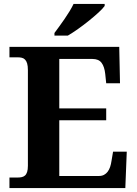

<svg xmlns="http://www.w3.org/2000/svg" viewBox="-20 -951 693 971"><path d="M279.8 -61H480Q495.1 -61 505.9 -66.7Q516.6 -72.3 524.4 -82.5Q532.2 -92.8 536.9 -106.7Q541.5 -120.6 543.9 -137.2L551.8 -184.1H621.1L613.8 0H27.8V-53.2H69.8Q80.6 -53.2 89.8 -55.2Q99.1 -57.1 106.2 -63.2Q113.3 -69.3 117.2 -81.3Q121.1 -93.3 121.1 -112.8V-596.2Q121.1 -617.7 117.2 -630.4Q113.3 -643.1 106.4 -649.9Q99.6 -656.7 90.3 -658.9Q81.1 -661.1 69.8 -661.1H27.8V-713.9H583L586.9 -529.8H517.1L512.2 -577.1Q508.3 -613.8 493.7 -633.3Q479 -652.8 448.2 -652.8H279.8V-402.8H517.1V-342.8H279.8ZM255.4 -784.2Q266.1 -798.3 279.5 -816.9Q293 -835.4 306.6 -855.2Q320.3 -875 332.3 -894.8Q344.2 -914.6 352.1 -931.2H509.3V-920.9Q500 -907.7 478.5 -887.9Q457 -868.2 430.4 -846.7Q403.8 -825.2 375.2 -804.9Q346.7 -784.7 323.2 -771H255.4Z"/></svg>

Font: Droid Serif
Style: Bold
Weight: 700
Designer: Monotype Design team
Foundry: Monotype Imaging Inc.
Version: Version 1.03